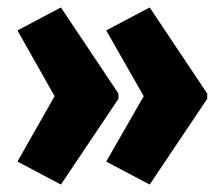

<svg xmlns="http://www.w3.org/2000/svg" viewBox="-20 -539 600 517"><path d="M538 -273 383 -42 266 -104 367 -280 266 -457 383 -519 538 -287ZM299 -273 144 -42 27 -104 127 -280 27 -457 144 -519 299 -287Z"/></svg>

Font: Noto Sans Gurmukhi ExtraCondensed Black
Style: Regular
Weight: 900
Width: 2
Designer: Jelle Bosma - Monotype Design Team
Foundry: Monotype Imaging Inc.
Version: Version 2.004; ttfautohint (v1.8.4.7-5d5b)